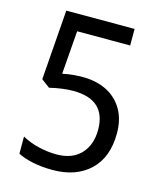

<svg xmlns="http://www.w3.org/2000/svg" viewBox="-110 -793 739 885"><g transform="rotate(15 260.0 -351.0)"><path d="M224 12Q173 12 130 3Q87 -6 58 -21V-103Q93 -83 137.5 -72.5Q182 -62 223 -62Q298 -62 339 -105.5Q380 -149 380 -221Q380 -365 223 -365Q174 -365 111 -350L71 -380L96 -714H422V-635H169L153 -428Q180 -434 204.5 -436Q229 -438 249 -438Q314 -438 363 -413.5Q412 -389 440 -342Q468 -295 468 -228Q468 -113 402 -50.5Q336 12 224 12Z"/></g></svg>

Font: Noto Sans Tamil SemiCondensed
Style: Regular
Weight: 400
Width: 4
Designer: Jelle Bosma - Monotype Design Team
Foundry: Monotype Imaging Inc.
Version: Version 2.004